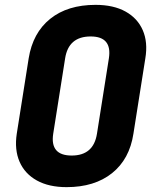

<svg xmlns="http://www.w3.org/2000/svg" viewBox="-20 -760 640 790"><path d="M254 10Q181 10 131.5 -17.5Q82 -45 60.5 -94.5Q39 -144 49 -210L98 -520Q115 -625 186.5 -682.5Q258 -740 373 -740Q447 -740 496.5 -712.5Q546 -685 567.5 -635.5Q589 -586 578 -520L529 -210Q513 -105 441 -47.5Q369 10 254 10ZM275 -120Q365 -120 379 -210L428 -520Q442 -610 353 -610Q262 -610 248 -520L199 -210Q185 -120 275 -120Z"/></svg>

Font: JetBrains Mono NL ExtraBold
Style: Italic
Weight: 800
Italic angle: -9°
Monospace: yes
Designer: Philipp Nurullin, Konstantin Bulenkov
Foundry: JetBrains
Version: Version 2.305; ttfautohint (v1.8.4.7-5d5b)